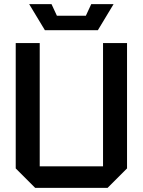

<svg xmlns="http://www.w3.org/2000/svg" viewBox="-20 -908 690 928"><path d="M56 -94V-700H172V-104H478V-700H594V-94L500 0H150ZM421 -888H529L453 -762H197L121 -888H229L255 -832H395Z"/></svg>

Font: Tektur Medium
Style: Regular
Weight: 500
Designer: Adam Jagosz
Foundry: Adam Jagosz
Version: Version 1.005;gftools[0.9.30]